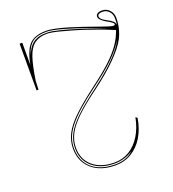

<svg xmlns="http://www.w3.org/2000/svg" viewBox="-134 -826 849 943"><g transform="rotate(-20 290.0 -354.0)"><path d="M310 15Q258 15 220 -3Q182 -21 161 -54.5Q140 -88 140 -133Q140 -173 158.5 -209.5Q177 -246 220 -287.5Q263 -329 336 -384Q399 -431 438.5 -467.5Q478 -504 501.5 -537.5Q525 -571 538 -609L521 -616Q508 -622 489 -629Q470 -636 446.5 -644.5Q423 -653 396 -662Q363 -673 334 -681Q305 -689 281 -695.5Q257 -702 239.5 -705Q222 -708 213 -708Q173 -708 147.5 -689.5Q122 -671 107.5 -627.5Q93 -584 82 -509L80 -464H70V-708H84V-592Q98 -666 126.5 -694.5Q155 -723 213 -723Q234 -723 263.5 -716.5Q293 -710 326.5 -700Q360 -690 393.5 -678.5Q427 -667 456 -656.5Q485 -646 505.5 -639.5Q526 -633 533 -633Q542 -633 542 -638Q542 -643 533.5 -649.5Q525 -656 508 -665Q492 -674 482.5 -683.5Q473 -693 473 -701Q473 -712 481.5 -717.5Q490 -723 506 -723Q529 -723 544.5 -706Q560 -689 560 -665Q560 -638 553.5 -611Q547 -584 535 -561Q516 -524 466.5 -474Q417 -424 344 -370Q273 -318 231.5 -278Q190 -238 172.5 -203.5Q155 -169 155 -133Q155 -72 197 -36Q239 0 310 0Q352 0 387 -21Q422 -42 446.5 -81.5Q471 -121 481 -174L490 -168Q481 -112 456 -71Q431 -30 393.5 -7.5Q356 15 310 15ZM102 -638Q117 -671 133 -686.5Q149 -702 174 -709Q189 -713 213 -713Q221 -713 231 -712Q241 -711 253.5 -708Q266 -705 281.5 -701.5Q297 -698 316 -692.5Q335 -687 357 -680Q378 -674 401 -666Q424 -658 449.5 -649.5Q475 -641 503 -631Q476 -642 450.5 -651Q425 -660 402 -668.5Q379 -677 359 -683Q304 -701 269 -709.5Q234 -718 213 -718Q166 -718 141 -700Q116 -682 102 -638ZM406 -25Q384 -10 359.5 -2.5Q335 5 310 5Q237 5 193.5 -32Q150 -69 150 -133Q150 -170 168 -205Q186 -240 228 -280.5Q270 -321 341 -374Q389 -410 426.5 -443.5Q464 -477 489.5 -507.5Q515 -538 526 -562Q501 -520 458 -478Q415 -436 339 -380Q284 -339 247 -306Q210 -273 187.5 -244.5Q165 -216 155 -189Q145 -162 145 -133Q145 -89 165 -56.5Q185 -24 222 -7Q259 10 310 10Q339 10 364 1Q389 -8 406 -25ZM550 -632Q552 -637 552.5 -645.5Q553 -654 553 -665Q553 -687 539.5 -701.5Q526 -716 506 -716Q480 -716 480 -701Q480 -694 487 -686.5Q494 -679 510 -671Q533 -659 541.5 -651Q550 -643 550 -632Z"/></g></svg>

Font: Kalnia Glaze Thin
Style: Regular
Weight: 100
Version: Version 1.110